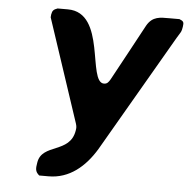

<svg xmlns="http://www.w3.org/2000/svg" viewBox="-51 -758 803 816"><g transform="rotate(5 350.0 -350.0)"><path d="M133 -47C129 -22 127 -9 146 7H186C274 7 340 -49 387 -127C431 -202 633 -552 677 -627C695 -657 695 -652 699 -676C702 -695 700 -700 682 -707H639C600 -707 567 -709 543 -667C530 -643 426 -450 413 -427C406 -415 400 -406 386 -406C315 -406 371 -707 206 -707H162C145 -701 140 -696 137 -679C137 -676 136 -667 136 -667L282 -227C286 -214 286 -209 284 -197C268 -96 146 -131 133 -47Z"/></g></svg>

Font: Asimov Print
Style: CIt
Weight: 500
Designer: Google
Version: Version 2.000980: 2014